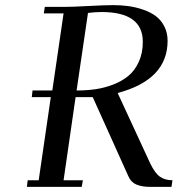

<svg xmlns="http://www.w3.org/2000/svg" viewBox="-20 -729 706 749"><path d="M85 0 87.9 -25.9H130.9L178.2 -350.1H104L106.9 -376H184.1L228 -676.8H150.9L154.8 -702.1H230Q262.2 -702.1 325.4 -705.6Q388.7 -709 421.9 -709Q453.1 -709 481.4 -705.1Q509.8 -701.2 538.3 -691.4Q566.9 -681.6 587.4 -666.5Q607.9 -651.4 620.8 -626.5Q633.8 -601.6 633.8 -569.8Q633.8 -418 439 -366.2L565.9 -91.8Q584.5 -53.2 604 -39.6Q623.5 -25.9 652.8 -25.9L648.9 0H565.9Q534.2 0 512.7 -8.8Q491.2 -17.6 481 -41L341.8 -350.1H274.9L228 -25.9H303.2L298.8 0ZM278.8 -376Q317.4 -376 351.8 -380.9Q386.2 -385.7 420.9 -398.9Q455.6 -412.1 480.7 -432.9Q505.9 -453.6 521.5 -487.8Q537.1 -522 537.1 -565.9Q537.1 -682.1 376 -682.1Q363.3 -682.1 350.1 -681.2Q336.9 -680.2 330.1 -679.2L323.2 -678.2Z"/></svg>

Font: Dehuti
Style: Bold-Italic
Weight: 700
Version: Version 1.2